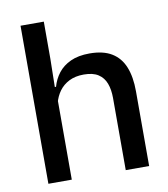

<svg xmlns="http://www.w3.org/2000/svg" viewBox="-77 -727 693 792"><g transform="rotate(-10 270.0 -331.0)"><path d="M386 0V-302Q386 -337.5 376.2 -363.5Q366.5 -389.5 344.2 -404Q322 -418.5 283.5 -418.5Q248 -418.5 222.2 -405.5Q196.5 -392.5 180.5 -370.5Q164.5 -348.5 157.5 -320.5L138 -388.5H162.5Q171 -419.5 190.5 -444.8Q210 -470 242.5 -485Q275 -500 322 -500Q379.5 -500 415 -478.2Q450.5 -456.5 467.2 -415Q484 -373.5 484 -313V0ZM62 0V-662H159.5V-506L157 -365L160 -358V0Z"/></g></svg>

Font: Anek Bangla Medium
Style: Regular
Weight: 500
Designer: Sulekha Rajkumar (Bangla), Yesha Goshar (Latin)
Foundry: Ek Type
Version: Version 1.003